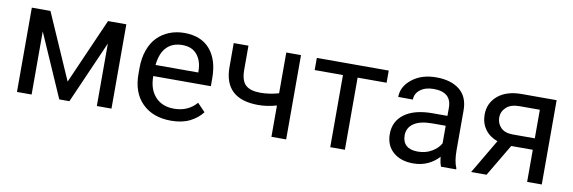

<svg xmlns="http://www.w3.org/2000/svg" viewBox="-45 -857 3539 1185"><g transform="rotate(10 1725.0 -264.0)"><path d="M80.6 0V-528.3H197.3L377.4 -117.2L558.1 -528.3H672.9V0H581.1V-391.6L409.2 0H345.7L172.4 -395.5V0Z M799.8 -239.7V-275.9Q799.8 -339.4 817.9 -389.6Q835.9 -439.9 867.9 -472.2Q899.9 -504.4 942.9 -521.2Q985.8 -538.1 1036.1 -538.1Q1141.1 -538.1 1197 -473.1Q1252.9 -408.2 1252.9 -291.5V-242.7H892.1V-240.7Q892.1 -159.7 935.1 -113Q978 -66.4 1051.8 -66.4Q1140.1 -66.4 1193.4 -128.4L1242.2 -77.6Q1213.4 -39.1 1164.6 -14.6Q1115.7 9.8 1046.9 9.8Q933.1 9.8 866.5 -56.2Q799.8 -122.1 799.8 -239.7ZM894 -312.5H1161.6V-323.2Q1160.6 -385.3 1128.9 -423.8Q1097.2 -462.4 1036.6 -462.4Q974.6 -462.4 938 -424.6Q901.4 -386.7 894 -312.5Z M1345.7 -529.3H1438V-379.4Q1438 -311 1467.3 -283.4Q1496.6 -255.9 1561 -255.9Q1619.1 -256.3 1675.3 -272.9V-528.3H1767.6V0H1675.3V-196.3Q1616.7 -179.2 1561 -179.2Q1345.7 -179.2 1345.7 -379.4Z M1866.7 -452.1V-528.3H2317.4V-452.1H2135.7V0H2043.9V-452.1Z M2564.5 9.8Q2485.8 9.8 2438.7 -31.7Q2391.6 -73.2 2391.6 -144.5Q2391.6 -224.1 2453.9 -270Q2516.1 -315.9 2630.4 -315.9H2722.7V-367.2Q2722.7 -464.8 2610.4 -464.8Q2559.6 -464.8 2527.3 -440.4Q2495.1 -416 2495.1 -377.9L2403.3 -378.4Q2403.3 -443.4 2462.9 -490.7Q2522.5 -538.1 2614.7 -538.1Q2706.5 -538.1 2760.7 -495.1Q2814.9 -452.1 2814.9 -366.2V-118.2Q2814.9 -46.9 2833 -7.3V0H2738.3Q2729 -21.5 2725.1 -60.1Q2697.3 -28.8 2656.5 -9.5Q2615.7 9.8 2564.5 9.8ZM2483.4 -151.9Q2483.4 -110.8 2507.8 -88.9Q2532.2 -66.9 2579.6 -66.9Q2628.9 -66.9 2667.2 -89.4Q2705.6 -111.8 2722.7 -144V-253.9H2639.2Q2562.5 -253.9 2522.9 -226.8Q2483.4 -199.7 2483.4 -151.9Z M2926.8 0 3053.7 -215.3Q3002.4 -233.9 2974.9 -272.7Q2947.3 -311.5 2947.3 -363.8Q2947.3 -436.5 3001.7 -482.4Q3056.2 -528.3 3150.4 -528.3H3369.6V0H3277.8V-201.2H3142.6L3023.4 0ZM3277.8 -452.1H3150.4Q3095.7 -452.1 3067.4 -425.5Q3039.1 -398.9 3039.1 -361.8Q3039.1 -324.7 3064.5 -298.8Q3089.8 -272.9 3140.1 -272.9H3277.8Z"/></g></svg>

Font: Bert Sans Medium
Style: Regular
Weight: 500
Designer: Christian Robertson, Adam Twardoch, & Cristiano Sobral
Foundry: Google
Version: Version 12.135;January 10, 2020;FontCreator 12.0.0.2547 64-b